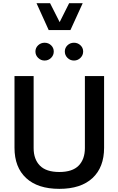

<svg xmlns="http://www.w3.org/2000/svg" viewBox="-20 -1171 738 1196"><path d="M207.5 -1150.9H292L351.6 -1033.2L410.6 -1150.9H495.1L418.9 -983.9H283.2ZM200.7 -850.1Q200.7 -873 217.5 -888.9Q234.4 -904.8 257.8 -904.8Q281.7 -904.8 298.3 -888.9Q314.9 -873 314.9 -850.1Q314.9 -827.1 298.3 -810.5Q281.7 -793.9 257.8 -793.9Q234.4 -793.9 217.5 -810.5Q200.7 -827.1 200.7 -850.1ZM383.8 -850.1Q383.8 -873 400.4 -888.9Q417 -904.8 440.9 -904.8Q464.4 -904.8 481.2 -888.9Q498 -873 498 -850.1Q498 -827.1 481.2 -810.5Q464.4 -793.9 440.9 -793.9Q417 -793.9 400.4 -810.5Q383.8 -827.1 383.8 -850.1ZM508.8 -697.3H628.4V-250.5Q628.4 -128.9 556.2 -61.8Q483.9 5.4 349.6 5.4Q215.3 5.4 142.8 -61.8Q70.3 -128.9 70.3 -250.5V-697.3H189.5V-248.5Q189.5 -179.2 228.5 -139.4Q267.6 -99.6 349.6 -99.6Q431.2 -99.6 470 -139.4Q508.8 -179.2 508.8 -248.5Z"/></svg>

Font: Estedad-FD SemiBold
Style: Regular
Weight: 600
Designer: Amin Abedi
Version: Version 7.3